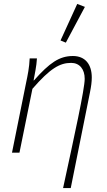

<svg xmlns="http://www.w3.org/2000/svg" viewBox="-20 -777 547 977"><path d="M301 180H340L438 -308C444 -338 447 -360 447 -383C447 -449 414 -492 351 -492C282 -492 232 -457 153 -368H151C156 -397 166 -440 168 -480H131C129 -433 121 -395 113 -357L41 0H79L145 -325C236 -430 285 -457 342 -457C385 -457 411 -425 411 -376C411 -324 359 -88 301 180ZM315 -560 412 -742 373 -757 288 -571Z"/></svg>

Font: Source Sans Pro Light
Style: Italic
Weight: 300
Italic angle: -11°
Designer: Paul D. Hunt
Foundry: Adobe Systems Incorporated
Version: Version 3.006;hotconv 1.0.111;makeotfexe 2.5.65597